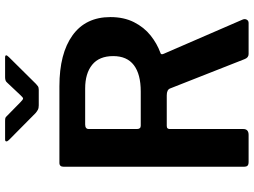

<svg xmlns="http://www.w3.org/2000/svg" viewBox="-141 -854 995 753"><g transform="rotate(-90 356.5 -477.5)"><path d="M656 -24Q660 -15 656 -7.5Q652 0 643 0H521Q507 0 501 -16L386 -308Q381 -321 359 -321H239Q232 -321 229.5 -317.5Q227 -314 227 -310V-21Q227 0 204 0H98Q87 0 83 -4.5Q79 -9 79 -18V-725Q79 -742 94 -742H395Q523 -742 594.5 -690.5Q666 -639 666 -542Q666 -489 646 -449.5Q626 -410 594 -384.5Q562 -359 526 -346Q517 -344 522 -333L656 -24ZM374 -423Q442 -423 477.5 -450Q513 -477 513 -531Q513 -586 479 -613.5Q445 -641 386 -641H245Q227 -641 227 -627V-438Q227 -423 240 -423H374ZM409 -947Q413 -952 418.5 -953.5Q424 -955 430 -955H507Q524 -955 509 -940L404 -834Q400 -830 395 -826.5Q390 -823 381 -823H320Q309 -823 302.5 -826.5Q296 -830 290 -835L184 -940Q178 -946 178.5 -950.5Q179 -955 186 -955H258Q266 -955 270 -954Q274 -953 279 -947L332 -895Q343 -884 347 -884.5Q351 -885 360 -895Z"/></g></svg>

Font: Libre Franklin Thin SemiBold
Style: Regular
Weight: 600
Version: Version 3.000